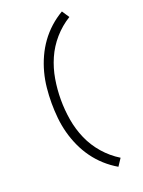

<svg xmlns="http://www.w3.org/2000/svg" viewBox="-182 -922 864 1164"><g transform="rotate(-20 250.0 -340.0)"><path d="M372 161Q329 136 292.5 103Q256 70 227.5 30.5Q199 -9 178.5 -54Q158 -99 145.5 -146Q133 -193 128 -242Q123 -291 123 -340Q123 -389 128 -438Q133 -487 145.5 -534Q158 -581 178.5 -626Q199 -671 227.5 -710.5Q256 -750 292.5 -783Q329 -816 372 -841L403 -794Q346 -759 302 -708.5Q258 -658 231.5 -597.5Q205 -537 194 -471.5Q183 -406 183 -340Q183 -274 194 -208.5Q205 -143 231.5 -82.5Q258 -22 302 28.5Q346 79 403 114Z"/></g></svg>

Font: Iosevka Curly Slab Light
Style: Regular
Weight: 300
Monospace: yes
Designer: Belleve Invis
Foundry: Belleve Invis
Version: Version 22.1.2; ttfautohint (v1.8.4)